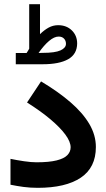

<svg xmlns="http://www.w3.org/2000/svg" viewBox="-20 -902 510 921"><path d="M184.1 -648.4 165 -647.9Q190.7 -684.9 215.5 -705.7Q240.3 -726.6 261.2 -726.6Q277.6 -726.6 287 -716.8Q296.4 -707.1 296.4 -691.9Q296.4 -672.3 270.4 -660.4Q244.4 -648.4 184.1 -648.4ZM107.6 -647.9H55.7V-593.8H184.6Q264.2 -593.8 306.9 -617.9Q349.6 -642 350.1 -693.4Q350.1 -731.2 324.6 -756.2Q299 -781.2 258.8 -781.2Q234.5 -781.2 213.1 -769.5Q191.8 -757.7 171.9 -738.1V-881.8H120.1V-668.5Q117.5 -663.8 114.4 -658.5Q111.2 -653.2 107.6 -647.9ZM30.3 -140V-15.9Q60.3 -9.7 92.7 -5.3Q125.1 -1 161.1 -1Q294.8 -1 367.4 -49.6Q439.9 -98.1 439.9 -196.8Q439.9 -254.3 408.1 -308Q376.2 -361.6 317.1 -412.4Q258.1 -463.1 176.9 -511.5L109.7 -410.3Q174.8 -369.4 221.6 -330Q268.5 -290.5 293.7 -256.2Q318.8 -221.9 318.8 -195.3Q318.8 -174.3 303.3 -158Q287.7 -141.6 251.8 -132.6Q215.9 -123.5 154.8 -123.5Q129.5 -123.5 95.1 -128.6Q60.7 -133.7 30.3 -140Z"/></svg>

Font: Vazir Variable Regular
Style: Regular
Weight: 400
Designer: Saber Rastikerdar
Foundry: Saber Rastikerdar
Version: Version 30.1.0